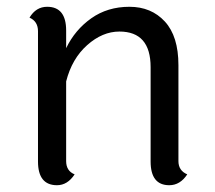

<svg xmlns="http://www.w3.org/2000/svg" viewBox="-20 -537 634 566"><path d="M506 -345V-62Q506 -34 532 -23Q511 9 479 9Q424 9 424 -61V-339Q424 -444 332 -444Q282 -444 237 -404Q192 -364 175 -297V-62Q175 -33 200 -23Q179 9 148 9Q92 9 92 -61V-445Q92 -474 67 -485Q86 -517 119 -517Q175 -517 175 -447V-395Q201 -449 249 -483Q297 -517 361.5 -517Q426 -517 466 -473.5Q506 -430 506 -345Z"/></svg>

Font: Laila
Style: Regular
Weight: 400
Designer: Hitesh Malaviya
Foundry: Indian Type Foundry
Version: Version 1.302;PS 1.0;hotconv 1.0.78;makeotf.lib2.5.61930; tt